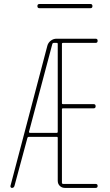

<svg xmlns="http://www.w3.org/2000/svg" viewBox="-20 -920 540 940"><path d="M172.9 -879.9Q163.1 -879.9 163.1 -890.1Q163.1 -900.4 172.9 -900.4H422.9Q432.6 -900.4 432.6 -890.1Q432.6 -879.9 422.9 -879.9ZM122.1 -275.4Q121.1 -274.4 122.6 -272Q124 -269.5 125 -269.5H257.8Q262.7 -269.5 262.7 -275.4V-705.1Q262.7 -710 257.8 -710H242.2Q238.3 -710 236.3 -705.1ZM38.1 0Q35.2 0 32.7 -2.9Q30.3 -5.9 31.2 -9.8L211.9 -696.3Q215.8 -710.9 228.5 -720.7Q241.2 -730.5 256.8 -730.5H448.2Q458 -730.5 458 -720.2Q458 -710 448.2 -710H288.1Q283.2 -710 283.2 -705.1V-415Q283.2 -410.2 288.1 -410.2H438.5Q448.2 -410.2 448.2 -399.9Q448.2 -389.6 438.5 -389.6H288.1Q283.2 -389.6 283.2 -384.8V-25.4Q283.2 -20.5 288.1 -19.5H448.2Q458 -19.5 458 -9.8Q458 0 448.2 0H297.9Q283.2 0 272.9 -9.8Q262.7 -19.5 262.7 -35.2V-245.1Q262.7 -250 257.8 -250H120.1Q116.2 -250 114.3 -245.1L50.8 -9.8Q47.9 0 38.1 0Z"/></svg>

Font: Rounded-X Mgen+ 1m thin
Style: Regular
Weight: 100
Designer: [Source Han Sans]
Ryoko NISHIZUKA  (kana & ideographs); Paul D. Hunt (Latin, Greek & Cyrillic); Wenlong ZHANG  (bopomofo
Version: Version 1.059.20150602